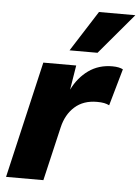

<svg xmlns="http://www.w3.org/2000/svg" viewBox="-53 -778 600 820"><g transform="rotate(5 247.0 -368.0)"><path d="M4 0 120 -500H261L244 -395Q270 -448 313.5 -479Q357 -510 415 -510Q431 -510 442.5 -507.5Q454 -505 461 -501L416 -343Q406 -348 394 -350.5Q382 -353 363 -353Q305 -353 268 -320Q231 -287 218 -231L164 0ZM338 -736H494L347 -562H227Z"/></g></svg>

Font: Prodigy Sans
Style: Bold Italic
Weight: 700
Italic angle: -13°
Designer: Wei Huang
Foundry: Wei Huang
Version: Version 1.003; ttfautohint (v1.8.3)